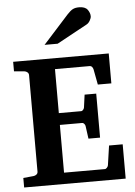

<svg xmlns="http://www.w3.org/2000/svg" viewBox="-61 -975 720 1021"><g transform="rotate(-5 299.0 -464.5)"><path d="M567.9 0H25.9V-50.8L81.1 -56.2Q89.8 -57.1 96.9 -62.7Q104 -68.4 104 -78.1V-592.8Q104 -602.5 96.9 -608.4Q89.8 -614.3 81.1 -615.2L25.9 -620.1V-670.9H536.1V-511.2H463.9L448.2 -594.2Q446.3 -601.6 441.7 -607.2Q437 -612.8 430.2 -612.8H244.1V-377.9H362.8Q369.6 -377.9 374.5 -384.5Q379.4 -391.1 379.9 -396L389.2 -463.9H451.2V-229H389.2L379.9 -296.9Q379.4 -302.2 374.5 -308.6Q369.6 -314.9 362.8 -314.9H244.1V-60.1H461.9Q468.3 -60.1 473.9 -66.9Q479.5 -73.7 480 -79.1L495.1 -183.1H567.9ZM458 -876.5Q458 -866.7 450.4 -853.5Q442.9 -840.3 432.1 -834.5L270 -746.1H200.2L336.9 -897.5Q354 -916 366.9 -922.6Q379.9 -929.2 399.9 -929.2Q432.1 -929.2 445.1 -911.9Q458 -894.5 458 -876.5Z"/></g></svg>

Font: Charis
Style: Bold
Weight: 700
Designer: Walt Agee, Miriam Martin, Annie Olsen, Victor Gaultney, Lorna Priest, Alan Ward, Bob Hallissy, Martin Hosken, Sharon Cor
Foundry: SIL Global
Version: Version 7.000